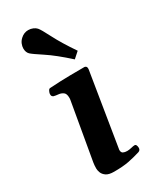

<svg xmlns="http://www.w3.org/2000/svg" viewBox="-198 -830 740 897"><g transform="rotate(-30 172.5 -381.0)"><path d="M137.2 6.3Q108.9 6.3 95 -3.4Q81.1 -13.2 76.4 -25.9Q71.8 -38.6 71.8 -47.9Q71.8 -66.4 74.2 -80.1L127 -383.3Q127.9 -387.7 128.2 -391.1Q128.4 -394.5 128.4 -397.9Q128.4 -419.9 117.4 -427.7Q106.4 -435.5 92.3 -436.8Q78.1 -438 67.4 -440.9Q62.5 -443.4 60.1 -447.3Q57.6 -451.2 58.6 -460.4Q59.6 -466.3 63.5 -473.9Q67.4 -481.4 73.2 -481.9Q135.3 -485.8 185.1 -486.3Q234.9 -486.8 261.2 -486.8Q265.1 -486.8 269.5 -482.9Q273.9 -479 272.9 -467.3L208.5 -69.8Q208.5 -55.7 217 -51.3Q225.6 -46.9 238.3 -46.9Q249 -46.9 261.7 -50Q274.4 -53.2 280.8 -53.2Q287.1 -53.2 289.8 -46.9Q292.5 -40.5 292.5 -32.7Q292.5 -20.5 280.8 -16.1Q247.6 -5.9 216.6 0.2Q185.5 6.3 137.2 6.3ZM240.2 -540Q174.3 -599.6 127 -630.6Q79.6 -661.6 69.3 -671.4Q57.1 -683.1 57.1 -704.1Q57.1 -715.8 62.3 -728.5Q67.4 -741.2 79.1 -751.5Q96.7 -767.6 119.6 -767.6Q132.8 -767.6 144.8 -762.5Q156.7 -757.3 163.1 -750Q172.9 -739.3 198.7 -688.5Q224.6 -637.7 272 -568.4Z"/></g></svg>

Font: Gelasio SemiBold
Style: Italic
Weight: 600
Italic angle: -8.5°
Designer: Eben Sorkin
Foundry: Eben Sorkin
Version: Version 1.008